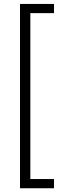

<svg xmlns="http://www.w3.org/2000/svg" viewBox="-20 -832 334 998"><path d="M84 -811.5H260.7V-763.7H137.7V98.6H260.7V146.5H84Z"/></svg>

Font: Reddit Sans Chocolate Light
Style: Regular
Weight: 300
Designer: Stephen Hutchings
Foundry: Reddit
Version: Version 1.013